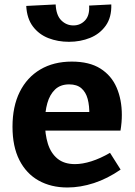

<svg xmlns="http://www.w3.org/2000/svg" viewBox="-20 -819 598 851"><path d="M278.8 12Q206.2 12 151.3 -18.7Q96.4 -49.4 65.9 -109.5Q35.4 -169.6 35.4 -257.2Q35.4 -347.2 67.5 -411.7Q99.6 -476.2 158.7 -511.1Q217.8 -546 298.2 -546Q376 -546 424.9 -515.2Q473.8 -484.4 496.9 -430.9Q520 -377.4 520 -309.6Q520 -293 518.6 -276.2Q517.2 -259.4 514 -240H148.2V-322.6H393.6L375.8 -310.2Q376.8 -350 368.6 -380.4Q360.4 -410.8 340.6 -427.9Q320.8 -445 286.6 -445Q247.6 -445 224 -422.3Q200.4 -399.6 189.8 -361.8Q179.2 -324 179.2 -277.4Q179.2 -224 192.2 -182.1Q205.2 -140.2 234.7 -115.9Q264.2 -91.6 312.4 -91.6Q345.6 -91.6 385.3 -104.2Q425 -116.8 467.6 -141.6L514.6 -67.4Q456.6 -27.2 396.5 -7.6Q336.4 12 278.8 12ZM285.7 -633.7Q236.3 -633.7 194.5 -650Q152.7 -666.3 126 -701.5Q99.3 -736.7 96.3 -792.7L226.7 -799.3Q229 -751 251.7 -728.7Q274.3 -706.3 305.3 -706.3Q336.3 -706.3 357.2 -728.7Q378 -751 375 -794.3L473.3 -799.3Q475 -742.3 448.8 -705.5Q422.7 -668.7 379.5 -651.2Q336.3 -633.7 285.7 -633.7Z"/></svg>

Font: Bitter Thin
Style: Regular
Weight: 100
Designer: Sol Matas, and Bitter project Authors
Foundry: Sol Matas
Version: Version 2.002